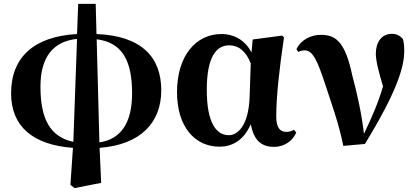

<svg xmlns="http://www.w3.org/2000/svg" viewBox="-20 -738 2145 987"><path d="M357 -9C237 -34 188 -128 188 -292C188 -449 257 -526 376 -538ZM342 212 363 229 500 202 492 22C701 6 809 -106 809 -274C809 -443 709 -554 476 -563L472 -718H382L376 -563C156 -551 37 -445 37 -258C37 -90 147 7 355 22ZM477 -536C606 -520 659 -430 659 -258C659 -103 599 -22 491 -6Z M1109 16C1170 16 1231 -13 1269 -99C1285 -18 1322 17 1389 17C1444 17 1486 -16 1503 -57L1491 -71C1480 -65 1469 -60 1452 -60C1417 -60 1400 -85 1400 -140C1400 -242 1417 -393 1440 -546L1430 -555L1279 -535L1273 -468C1242 -528 1188 -563 1118 -563C990 -563 890 -455 890 -264C890 -88 980 16 1109 16ZM1269 -412 1263 -235C1257 -95 1204 -43 1156 -43C1090 -43 1043 -110 1043 -276C1043 -449 1094 -505 1158 -505C1203 -505 1243 -479 1269 -412Z M1745 12 1856 2C1947 -148 2058 -344 2058 -472C2058 -500 2057 -516 2051 -538C2034 -556 2019 -564 1994 -564C1941 -564 1912 -520 1912 -462C1912 -426 1926 -371 1949 -294C1925 -212 1893 -137 1851 -50C1838 -161 1814 -264 1791 -350C1757 -510 1714 -559 1631 -559C1578 -559 1527 -534 1504 -485L1513 -471C1523 -476 1534 -479 1547 -479C1587 -479 1611 -429 1652 -304C1683 -208 1721 -107 1745 12Z"/></svg>

Font: GenKiMin2 TW H
Style: Regular
Weight: 900
Version: Version 2.100;PS 2.1;hotconv 16.6.51;makeotf.lib2.5.65220 DE